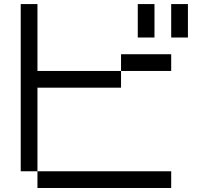

<svg xmlns="http://www.w3.org/2000/svg" viewBox="-20 -937 1040 957"><path d="M750 -916.7V-750H666.7V-916.7ZM83.3 -916.7H166.7V-583.3H583.3V-500H166.7V-83.3H83.3ZM166.7 -83.3H833.3V0H166.7ZM916.7 -916.7V-750H833.3V-916.7ZM833.3 -583.3H583.3V-666.7H833.3Z"/></svg>

Font: GalmuriMono11 Regular
Style: Regular
Weight: 400
Designer: Lee Minseo (quiple)
Version: Version 2.399;hotconv 1.1.1;makeotfexe 2.6.0 DEVELOPMENT